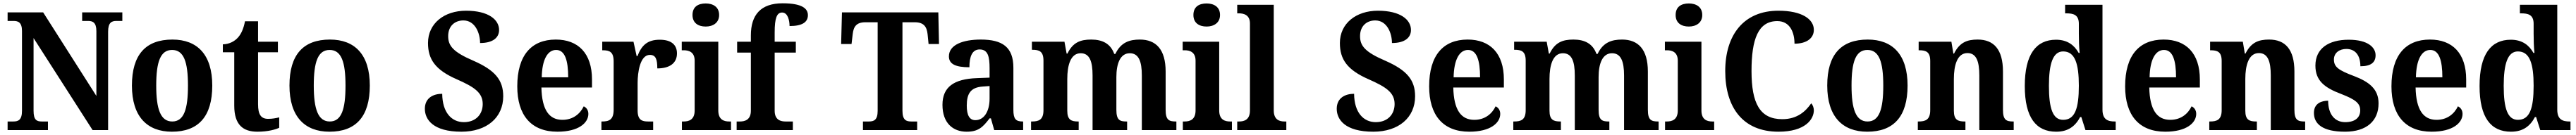

<svg xmlns="http://www.w3.org/2000/svg" viewBox="-20 -789 15583 819"><path d="M26 0H270V-52H233C203 -52 183 -60 183 -117V-558L540 0H634V-597C634 -652 655 -662 684 -662H720V-714H477V-662H513C540 -662 563 -653 563 -601V-207L241 -714H26V-662H62C89 -662 113 -654 113 -601V-117C113 -60 90 -52 60 -52H26Z M1020 10C1180 10 1264 -82 1264 -270C1264 -458 1173 -549 1023 -549C862 -549 778 -458 778 -270C778 -82 870 10 1020 10ZM1022 -52C951 -52 925 -127 925 -270C925 -413 950 -486 1021 -486C1092 -486 1117 -413 1117 -270C1117 -127 1093 -52 1022 -52Z M1537 10C1602 10 1649 -4 1669 -14V-77C1649 -72 1627 -68 1602 -68C1558 -68 1541 -95 1541 -157V-472H1661V-536H1541V-660H1462C1453 -613 1438 -582 1420 -562C1401 -540 1369 -521 1328 -520V-472H1397V-148C1397 -31 1451 10 1537 10Z M1973 10C2133 10 2217 -82 2217 -270C2217 -458 2126 -549 1976 -549C1815 -549 1731 -458 1731 -270C1731 -82 1823 10 1973 10ZM1975 -52C1904 -52 1878 -127 1878 -270C1878 -413 1903 -486 1974 -486C2045 -486 2070 -413 2070 -270C2070 -127 2046 -52 1975 -52Z M2771 10C2925 10 3024 -76 3024 -205C3024 -304 2974 -363 2845 -420C2719 -474 2691 -512 2691 -570C2691 -631 2731 -665 2783 -665C2854 -665 2884 -588 2884 -528C2962 -528 2999 -561 2999 -607C2999 -669 2936 -724 2799 -724C2667 -724 2569 -647 2569 -528C2569 -429 2613 -365 2743 -308C2847 -262 2900 -228 2900 -158C2900 -95 2858 -48 2786 -48C2712 -48 2656 -106 2655 -220C2601 -220 2550 -195 2550 -129C2550 -63 2601 10 2771 10Z M3352 10C3481 10 3539 -44 3539 -98C3539 -120 3528 -136 3511 -144C3489 -98 3446 -62 3382 -62C3302 -62 3258 -122 3255 -258H3561V-307C3561 -466 3477 -549 3342 -549C3194 -549 3109 -453 3109 -265C3109 -91 3192 10 3352 10ZM3417 -320H3257C3259 -427 3292 -486 3344 -486C3397 -486 3417 -423 3417 -320Z M3618 0H3931V-52H3901C3864 -52 3837 -60 3837 -119V-287C3837 -348 3851 -456 3911 -456C3947 -456 3956 -429 3956 -374C4031 -374 4075 -406 4075 -465C4075 -516 4042 -548 3971 -548C3895 -548 3861 -513 3836 -449H3831L3812 -536H3623V-484H3626C3667 -484 3692 -475 3692 -416V-124C3692 -61 3663 -52 3621 -52H3618Z M4249 -628C4292 -628 4330 -650 4330 -698C4330 -748 4292 -768 4249 -768C4203 -768 4169 -748 4169 -698C4169 -650 4203 -628 4249 -628ZM4105 0H4402V-52H4391C4360 -52 4325 -62 4325 -119V-536H4104V-484H4117C4146 -484 4182 -474 4182 -421V-119C4182 -62 4147 -52 4115 -52H4105Z M4436 0H4776V-52H4732C4704 -52 4666 -60 4666 -117V-470H4794V-536H4666V-592C4666 -679 4679 -713 4711 -713C4746 -713 4756 -664 4756 -631C4834 -631 4867 -655 4867 -697C4867 -736 4834 -769 4714 -769C4581 -769 4522 -698 4522 -574V-536H4439V-470H4522V-117C4522 -60 4483 -52 4456 -52H4436Z M5200 0H5528V-52H5493C5462 -52 5439 -60 5439 -117V-654H5513C5569 -654 5586 -626 5591 -582L5597 -522H5660L5656 -714H5073L5068 -522H5131L5138 -582C5143 -626 5159 -654 5215 -654H5289V-117C5289 -60 5266 -52 5235 -52H5200Z M5827 10C5898 10 5925 -17 5966 -71H5974L5994 0H6169V-52H6166C6124 -52 6110 -68 6110 -123V-378C6110 -503 6044 -549 5913 -549C5806 -549 5720 -518 5720 -447C5720 -400 5761 -381 5844 -381C5844 -445 5860 -489 5906 -489C5957 -489 5966 -444 5966 -374V-318L5889 -315C5750 -310 5681 -261 5681 -153C5681 -42 5745 10 5827 10ZM5880 -60C5844 -60 5828 -91 5828 -148C5828 -221 5851 -259 5925 -264L5966 -267V-191C5966 -112 5932 -60 5880 -60Z M6217 0H6505V-52H6502C6461 -52 6436 -61 6436 -117V-310C6436 -393 6456 -466 6517 -466C6571 -466 6589 -417 6589 -331V0H6798V-52H6794C6753 -52 6733 -61 6733 -123V-322C6733 -400 6755 -466 6814 -466C6868 -466 6887 -417 6887 -331V0H7096V-52H7093C7051 -52 7031 -61 7031 -123V-355C7031 -490 6972 -549 6875 -549C6812 -549 6760 -532 6727 -462H6720C6698 -524 6649 -549 6581 -549C6515 -549 6470 -532 6437 -464H6432L6419 -536H6222V-487H6225C6266 -487 6292 -478 6292 -421V-121C6292 -61 6263 -52 6221 -52H6217Z M7279 -628C7322 -628 7360 -650 7360 -698C7360 -748 7322 -768 7279 -768C7233 -768 7199 -748 7199 -698C7199 -650 7233 -628 7279 -628ZM7135 0H7432V-52H7421C7390 -52 7355 -62 7355 -119V-536H7134V-484H7147C7176 -484 7212 -474 7212 -421V-119C7212 -62 7177 -52 7145 -52H7135Z M7464 0H7761V-52H7750C7720 -52 7685 -62 7685 -119V-760H7464V-708H7475C7501 -708 7541 -700 7541 -647V-119C7541 -62 7506 -52 7475 -52H7464Z M8287 10C8441 10 8540 -76 8540 -205C8540 -304 8490 -363 8361 -420C8235 -474 8207 -512 8207 -570C8207 -631 8247 -665 8299 -665C8370 -665 8400 -588 8400 -528C8478 -528 8515 -561 8515 -607C8515 -669 8452 -724 8315 -724C8183 -724 8085 -647 8085 -528C8085 -429 8129 -365 8259 -308C8363 -262 8416 -228 8416 -158C8416 -95 8374 -48 8302 -48C8228 -48 8172 -106 8171 -220C8117 -220 8066 -195 8066 -129C8066 -63 8117 10 8287 10Z M8868 10C8997 10 9055 -44 9055 -98C9055 -120 9044 -136 9027 -144C9005 -98 8962 -62 8898 -62C8818 -62 8774 -122 8771 -258H9077V-307C9077 -466 8993 -549 8858 -549C8710 -549 8625 -453 8625 -265C8625 -91 8708 10 8868 10ZM8933 -320H8773C8775 -427 8808 -486 8860 -486C8913 -486 8933 -423 8933 -320Z M9134 0H9422V-52H9419C9378 -52 9353 -61 9353 -117V-310C9353 -393 9373 -466 9434 -466C9488 -466 9506 -417 9506 -331V0H9715V-52H9711C9670 -52 9650 -61 9650 -123V-322C9650 -400 9672 -466 9731 -466C9785 -466 9804 -417 9804 -331V0H10013V-52H10010C9968 -52 9948 -61 9948 -123V-355C9948 -490 9889 -549 9792 -549C9729 -549 9677 -532 9644 -462H9637C9615 -524 9566 -549 9498 -549C9432 -549 9387 -532 9354 -464H9349L9336 -536H9139V-487H9142C9183 -487 9209 -478 9209 -421V-121C9209 -61 9180 -52 9138 -52H9134Z M10196 -628C10239 -628 10277 -650 10277 -698C10277 -748 10239 -768 10196 -768C10150 -768 10116 -748 10116 -698C10116 -650 10150 -628 10196 -628ZM10052 0H10349V-52H10338C10307 -52 10272 -62 10272 -119V-536H10051V-484H10064C10093 -484 10129 -474 10129 -421V-119C10129 -62 10094 -52 10062 -52H10052Z M10738 10C10901 10 10952 -66 10952 -120C10952 -136 10945 -154 10936 -162C10904 -116 10854 -66 10761 -66C10625 -66 10575 -163 10575 -358C10575 -551 10615 -661 10731 -661C10809 -661 10835 -590 10835 -524C10911 -524 10952 -559 10952 -608C10952 -672 10881 -724 10738 -724C10526 -724 10416 -575 10416 -358C10416 -137 10523 10 10738 10Z M11275 10C11435 10 11519 -82 11519 -270C11519 -458 11428 -549 11278 -549C11117 -549 11033 -458 11033 -270C11033 -82 11125 10 11275 10ZM11277 -52C11206 -52 11180 -127 11180 -270C11180 -413 11205 -486 11276 -486C11347 -486 11372 -413 11372 -270C11372 -127 11348 -52 11277 -52Z M11581 0H11869V-52H11865C11824 -52 11799 -61 11799 -117V-310C11799 -392 11819 -467 11881 -467C11935 -467 11953 -417 11953 -331V0H12161V-52H12158C12116 -52 12096 -61 12096 -123V-355C12096 -490 12040 -549 11943 -549C11879 -549 11834 -532 11800 -464H11796L11784 -536H11586V-484H11589C11630 -484 11656 -475 11656 -419V-121C11656 -61 11626 -52 11584 -52H11581Z M12418 10C12491 10 12534 -24 12563 -79H12570L12595 0H12778V-52H12773C12731 -52 12698 -63 12698 -124V-760H12472V-708H12479C12520 -708 12555 -701 12555 -645V-585C12555 -551 12556 -503 12560 -468H12554C12528 -514 12487 -548 12417 -548C12297 -548 12228 -460 12228 -267C12228 -75 12297 10 12418 10ZM12460 -62C12398 -62 12374 -130 12374 -268C12374 -402 12398 -477 12460 -477C12532 -477 12555 -402 12555 -269C12555 -132 12532 -62 12460 -62Z M13078 10C13207 10 13265 -44 13265 -98C13265 -120 13254 -136 13237 -144C13215 -98 13172 -62 13108 -62C13028 -62 12984 -122 12981 -258H13287V-307C13287 -466 13203 -549 13068 -549C12920 -549 12835 -453 12835 -265C12835 -91 12918 10 13078 10ZM13143 -320H12983C12985 -427 13018 -486 13070 -486C13123 -486 13143 -423 13143 -320Z M13344 0H13632V-52H13628C13587 -52 13562 -61 13562 -117V-310C13562 -392 13582 -467 13644 -467C13698 -467 13716 -417 13716 -331V0H13924V-52H13921C13879 -52 13859 -61 13859 -123V-355C13859 -490 13803 -549 13706 -549C13642 -549 13597 -532 13563 -464H13559L13547 -536H13349V-484H13352C13393 -484 13419 -475 13419 -419V-121C13419 -61 13389 -52 13347 -52H13344Z M14165 10C14295 10 14368 -55 14368 -162C14368 -250 14309 -293 14221 -327C14125 -363 14098 -383 14098 -428C14098 -469 14132 -492 14173 -492C14227 -492 14258 -454 14258 -387C14323 -387 14350 -411 14350 -454C14350 -501 14304 -548 14187 -548C14067 -548 13986 -496 13986 -391C13986 -300 14040 -257 14144 -218C14228 -185 14257 -163 14257 -119C14257 -79 14230 -48 14166 -48C14103 -48 14063 -96 14063 -178C14026 -178 13977 -164 13977 -104C13977 -37 14030 10 14165 10Z M14689 10C14818 10 14876 -44 14876 -98C14876 -120 14865 -136 14848 -144C14826 -98 14783 -62 14719 -62C14639 -62 14595 -122 14592 -258H14898V-307C14898 -466 14814 -549 14679 -549C14531 -549 14446 -453 14446 -265C14446 -91 14529 10 14689 10ZM14754 -320H14594C14596 -427 14629 -486 14681 -486C14734 -486 14754 -423 14754 -320Z M15169 10C15242 10 15285 -24 15314 -79H15321L15346 0H15529V-52H15524C15482 -52 15449 -63 15449 -124V-760H15223V-708H15230C15271 -708 15306 -701 15306 -645V-585C15306 -551 15307 -503 15311 -468H15305C15279 -514 15238 -548 15168 -548C15048 -548 14979 -460 14979 -267C14979 -75 15048 10 15169 10ZM15211 -62C15149 -62 15125 -130 15125 -268C15125 -402 15149 -477 15211 -477C15283 -477 15306 -402 15306 -269C15306 -132 15283 -62 15211 -62Z"/></svg>

Font: Noto Serif Tamil SemiCondensed
Style: Bold
Weight: 700
Width: 4
Designer: Indian Type Foundry, Tom Grace, and the Monotype Design Team
Foundry: Monotype Imaging Inc.
Version: Version 2.004